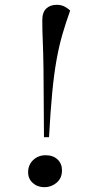

<svg xmlns="http://www.w3.org/2000/svg" viewBox="-20 -765 380 799"><path d="M161 -479Q160 -548 158 -593.5Q156 -639 156 -681Q156 -714 172.5 -729.5Q189 -745 216 -745Q235 -745 249 -737.5Q263 -730 272 -721Q254 -671 240 -623Q226 -575 215.5 -517Q205 -459 197.5 -381.5Q190 -304 184 -194H163ZM97 -48Q97 -79 118 -99Q139 -119 170 -119Q201 -119 219.5 -101.5Q238 -84 238 -56Q238 -24 216 -5Q194 14 165 14Q136 14 116.5 -3.5Q97 -21 97 -48Z"/></svg>

Font: Literata 72pt
Style: Italic
Weight: 400
Italic angle: -2°
Designer: Latin by Veronika Burian and Jose Scaglione. Greek by Irene Vlachou. Cyrillic by Vera Evstafieva
Foundry: TypeTogether
Version: Version 3.002